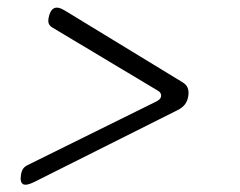

<svg xmlns="http://www.w3.org/2000/svg" viewBox="-20 -587 640 513"><path d="M72 -101Q50 -90 41.5 -95Q33 -100 36 -120Q38 -131 42 -136.5Q46 -142 54 -146L398 -316Q410 -322 410.5 -330.5Q411 -339 403 -344L119 -514Q113 -518 110.5 -523.5Q108 -529 110 -540Q114 -560 124.5 -565Q135 -570 153 -559L468 -367Q478 -361 481.5 -352Q485 -343 483 -330Q481 -317 474 -308Q467 -299 455 -293Z"/></svg>

Font: Maple Mono Thin
Style: Italic
Weight: 250
Italic angle: -10°
Monospace: yes
Designer: subframe7536
Version: Version 7.000